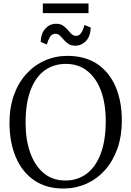

<svg xmlns="http://www.w3.org/2000/svg" viewBox="-20 -1072 754 1103"><path d="M350.5 11Q247.5 12.5 177 -35.8Q106.5 -84 70.5 -169.8Q34.5 -255.5 34.5 -366Q34.5 -454.5 60 -525.8Q85.5 -597 131.2 -647.2Q177 -697.5 237.5 -724.2Q298 -751 367.5 -751Q468.5 -751 538 -704.8Q607.5 -658.5 643.8 -574.5Q680 -490.5 680 -378Q680 -290.5 654.8 -219Q629.5 -147.5 584.5 -96.5Q539.5 -45.5 479.8 -18Q420 9.5 350.5 11ZM355.5 -35Q424.5 -35 476.8 -73.2Q529 -111.5 558.2 -188Q587.5 -264.5 587.5 -378Q587.5 -474.5 561 -548Q534.5 -621.5 483.2 -663.2Q432 -705 358.5 -705Q289 -705 237 -667.8Q185 -630.5 156 -555.2Q127 -480 127 -366Q127 -269.5 153.5 -195Q180 -120.5 230.8 -77.8Q281.5 -35 355.5 -35ZM412.5 -809.5Q388.5 -809.5 373 -820Q357.5 -830.5 346 -844Q334.5 -857.5 323.5 -867.8Q312.5 -878 298 -878Q278 -878 267 -859.8Q256 -841.5 249 -816.5L213.5 -831.5Q215.5 -881 241 -908.2Q266.5 -935.5 302 -935.5Q326.5 -935.5 342 -925Q357.5 -914.5 368.8 -900.8Q380 -887 391 -876.5Q402 -866 417 -866Q436.5 -866 447.8 -884.8Q459 -903.5 465.5 -928.5L501.5 -913.5Q499.5 -863 473.8 -836.2Q448 -809.5 412.5 -809.5ZM488.5 -1052V-996.5H226V-1052Z"/></svg>

Font: Merriweather 24pt Light
Style: Regular
Weight: 300
Designer: Eben Sorkin
Foundry: Eben Sorkin
Version: Version 2.100